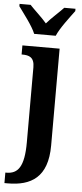

<svg xmlns="http://www.w3.org/2000/svg" viewBox="-84 -800 456 1074"><g transform="rotate(5 144.0 -263.0)"><path d="M77 -606H198C217 -651 267 -715 295 -753V-766H232C208 -740 163 -701 137 -670C111 -701 67 -740 43 -766H-19V-753C8 -715 59 -651 77 -606ZM-16 240H2C133 240 226 187 226 8V-536H17V-485H21C59 -485 89 -476 89 -419V2C89 140 54 181 -10 181H-16Z"/></g></svg>

Font: Noto Serif Condensed
Style: Bold
Weight: 700
Width: 3
Designer: Monotype Design Team
Foundry: Monotype Imaging Inc.
Version: Version 2.015